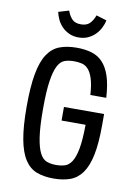

<svg xmlns="http://www.w3.org/2000/svg" viewBox="-97 -948 735 1022"><g transform="rotate(10 270.5 -437.5)"><path d="M254.1 -301.4H383.9Q383.1 -219.6 374.4 -172.1Q365.6 -124.7 350 -100.6Q334.4 -76.4 313 -69.9Q291.6 -63.4 265.6 -63.4Q238 -63.4 215.8 -71.4Q193.6 -79.3 178.3 -108.4Q163 -137.6 154.6 -193.6Q146.1 -249.6 146.1 -345Q146.1 -441.1 154.6 -496.6Q163 -552 178.1 -580.4Q193.3 -608.9 215.4 -616.4Q237.4 -623.9 264.7 -623.9Q287.4 -623.9 307.2 -619.3Q327 -614.7 342.2 -598Q357.4 -581.3 367.6 -549.1Q377.9 -517 381.4 -461.9H467.4Q463.1 -532.7 448.1 -578.1Q433 -623.4 407.7 -650.1Q382.4 -676.7 346.9 -687Q311.4 -697.3 267.3 -697.3Q213.4 -697.3 174.2 -682.1Q135 -667 109.2 -627.8Q83.4 -588.6 70.8 -519.9Q58.1 -451.1 58.1 -343.3Q58.1 -236.1 70.8 -167.4Q83.4 -98.7 108.9 -59.4Q134.3 -20 173.1 -5Q212 10 264.9 10Q315.7 10 354.3 -3.9Q392.9 -17.7 419 -54.1Q445.1 -90.6 458.1 -153.9Q471 -217.1 471 -315V-374.9H254.1ZM266 -752.7Q294.9 -752.7 317.6 -763.4Q340.4 -774.1 356.4 -790.8Q372.4 -807.4 382.6 -827.9Q392.9 -848.3 396.3 -868L340 -884.9Q330.7 -857.9 314.1 -840.7Q297.4 -823.6 265.9 -823.6Q234 -823.6 217.9 -840.7Q201.7 -857.9 192.4 -884.9L135.9 -868Q140 -848.3 149.7 -827.7Q159.4 -807.1 175.3 -790.6Q191.1 -774.1 213.9 -763.4Q236.7 -752.7 266 -752.7Z"/></g></svg>

Font: Secuela Black
Style: Regular
Weight: 900
Designer: Fernando Haro
Foundry: deFharo
Version: Version 1.704